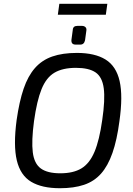

<svg xmlns="http://www.w3.org/2000/svg" viewBox="-20 -983 706 1016"><path d="M387 -703Q482 -703 538.5 -668Q595 -633 613 -554Q631 -475 612 -342Q599 -242 575 -173.5Q551 -105 514.5 -64Q478 -23 424.5 -5Q371 13 297 13Q202 13 145 -21Q88 -55 69 -134Q50 -213 68 -348Q82 -446 105 -513.5Q128 -581 165 -623Q202 -665 256.5 -684Q311 -703 387 -703ZM382 -624Q312 -624 268.5 -598.5Q225 -573 200 -511.5Q175 -450 160 -342Q146 -237 153.5 -177Q161 -117 196 -91.5Q231 -66 299 -66Q368 -66 411 -92Q454 -118 480 -179.5Q506 -241 521 -348Q537 -456 529 -516Q521 -576 485.5 -600Q450 -624 382 -624ZM548 -963 540 -905H286L294 -963ZM414 -846Q425 -846 432 -839.5Q439 -833 437 -821L430 -770Q425 -747 405 -747H380Q356 -747 358 -772L365 -824Q366 -846 389 -846Z"/></svg>

Font: Exo 2
Style: Italic
Weight: 400
Italic angle: -8°
Designer: Natanael Gama
Foundry: Natanael Gama
Version: Version 2.010